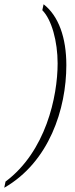

<svg xmlns="http://www.w3.org/2000/svg" viewBox="-81 -762 353 903"><path d="M-55 92 -61 121C150 0 231 -249 231 -456C231 -584 195 -687 124 -742L118 -714C162 -670 190 -567 190 -464C190 -307 134 -49 -55 92Z"/></svg>

Font: Noto Serif Condensed ExtraLight
Style: Italic
Weight: 200
Width: 3
Italic angle: -12°
Designer: Monotype Design Team
Foundry: Monotype Imaging Inc.
Version: Version 2.013